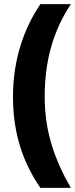

<svg xmlns="http://www.w3.org/2000/svg" viewBox="-20 -754 366 932"><path d="M43 -284C43 -97 97 43 176 158H324C243 17 197 -117 197 -285C197 -459 238 -604 324 -734H176C101 -623 43 -473 43 -284Z"/></svg>

Font: Noto Sans Arabic UI XCn Bk
Style: Regular
Weight: 900
Width: 2
Designer: Monotype Design Team, Nadine Chahine and Nizar Qandah
Foundry: Monotype Imaging Inc.
Version: Version 2.010